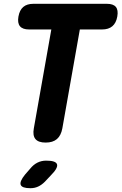

<svg xmlns="http://www.w3.org/2000/svg" viewBox="-20 -750 640 1010"><path d="M250 -595H133Q99 -595 85 -612Q71 -629 77 -663Q83 -697 102.5 -713.5Q122 -730 156 -730H542Q576 -730 589.5 -713.5Q603 -697 597 -663Q591 -629 571 -612Q551 -595 517 -595H400L308 -75Q301 -37 279.5 -18.5Q258 0 220 0Q182 0 166.5 -18.5Q151 -37 158 -75ZM112 168 139 137Q156 116 177 105.5Q198 95 223 95Q274 95 280 114.5Q286 134 247 173L216 206Q199 223 180.5 231.5Q162 240 140 240Q96 240 89 222.5Q82 205 112 168Z"/></svg>

Font: Maple Mono NL ExtraBold
Style: Italic
Weight: 800
Italic angle: -10°
Monospace: yes
Designer: subframe7536
Version: Version 7.000